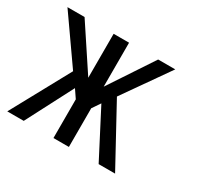

<svg xmlns="http://www.w3.org/2000/svg" viewBox="-112 -590 762 726"><g transform="rotate(30 269.0 -227.5)"><path d="M131.8 -255.9 -7.8 -455.1H66.9L193.8 -263.2V-455.1H261.2V-263.2L388.2 -455.1H462.9L323.2 -255.9L462.9 0H391.1L285.2 -204.1L261.2 -168.9V0H193.8V-168.9L169.9 -204.1L64 0H-7.8Z"/></g></svg>

Font: Anonymous Pro
Style: Regular
Weight: 400
Monospace: yes
Designer: Mark Simonson
Version: Version 1.003